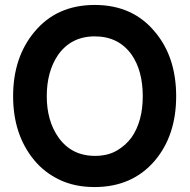

<svg xmlns="http://www.w3.org/2000/svg" viewBox="-20 -739 766 776"><path d="M362 17Q282 17 220.5 -12.5Q159 -42 118 -92Q33 -195 33 -350Q33 -507 119 -610Q209 -719 363 -719Q518 -719 608 -608Q692 -507 692 -350Q692 -192 606 -90Q515 17 362 17ZM364 -109Q415 -109 451.5 -130Q488 -151 512 -184Q557 -249 557 -350Q557 -453 512 -518Q459 -592 363 -592Q267 -592 214 -516Q169 -449 169 -350Q169 -251 216 -184Q269 -109 364 -109Z"/></svg>

Font: Tsunagi Gothic Black
Style: Regular
Weight: 900
Designer: Yoshimichi Ohira
Foundry: Positype
Version: Version 1.001